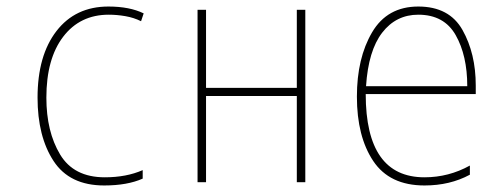

<svg xmlns="http://www.w3.org/2000/svg" viewBox="-20 -558 1540 588"><path d="M417 -11V-37Q367 -15 301 -15Q206 -15 164 -85Q122 -155 122 -259Q122 -378 173.5 -445.5Q225 -513 313 -513Q338 -513 364 -508.5Q390 -504 412 -493L420 -517Q377 -538 312 -538Q211 -538 153 -463Q95 -388 95 -259Q95 -140 144 -65Q193 10 299 10Q370 10 417 -11Z M611 0V-264H889V0H915V-528H889V-289H611V-528H585V0Z M1419 -23V-51Q1354 -15 1280 -15Q1100 -15 1100 -270H1437V-296Q1437 -394 1396.5 -466Q1356 -538 1261 -538Q1166 -538 1119.5 -459Q1073 -380 1073 -262Q1073 -140 1123 -65Q1173 10 1280 10Q1358 10 1419 -23ZM1261 -513Q1340 -513 1375.5 -450.5Q1411 -388 1411 -294H1101Q1108 -403 1150.5 -458Q1193 -513 1261 -513Z"/></svg>

Font: Noto Sans Mono UI Condensed Thin
Style: Regular
Weight: 250
Width: 3
Designer: Monotype Design team
Foundry: Monotype Imaging Inc.
Version: 1.000